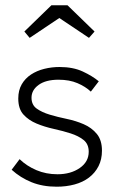

<svg xmlns="http://www.w3.org/2000/svg" viewBox="-20 -695 443 725"><path d="M194 10Q141 10 99 -7Q57 -24 24 -54L54 -94Q81 -68 117.5 -52.5Q154 -37 197 -37Q247 -37 281 -60.5Q315 -84 315 -122Q315 -151 295.5 -166.5Q276 -182 246 -191.5Q216 -201 182 -208.5Q148 -216 118 -228.5Q88 -241 68.5 -262.5Q49 -284 49 -323Q49 -354 62 -376.5Q75 -399 97 -413.5Q119 -428 147 -435Q175 -442 205 -442Q256 -442 292.5 -425Q329 -408 353 -388L323 -349Q303 -368 272.5 -381Q242 -394 201 -394Q153 -394 126 -374.5Q99 -355 99 -326Q99 -299 118.5 -285Q138 -271 168 -262Q198 -253 232 -246Q266 -239 296 -226Q326 -213 345.5 -189.5Q365 -166 365 -126Q365 -93 352 -67.5Q339 -42 316 -24.5Q293 -7 261.5 1.5Q230 10 194 10ZM72 -576 174 -675H235L337 -576L316 -552L204 -627L92 -552Z"/></svg>

Font: Tilda Sans Light
Style: Regular
Weight: 300
Designer: ParaType Ltd
Foundry: ParaType Ltd
Version: Version 1.009